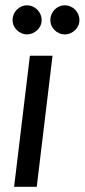

<svg xmlns="http://www.w3.org/2000/svg" viewBox="-20 -722 327 742"><path d="M28.5 0ZM183 -506.5 122 0H34.5L95.5 -506.5ZM141 -644.5Q141 -633 136.5 -623Q132 -613 124 -605.5Q116 -598 105.8 -593.5Q95.5 -589 84 -589Q73 -589 63 -593.5Q53 -598 45.2 -605.5Q37.5 -613 33 -623Q28.5 -633 28.5 -644.5Q28.5 -656 33 -666.5Q37.5 -677 45.2 -684.8Q53 -692.5 63 -697Q73 -701.5 84 -701.5Q95.5 -701.5 105.8 -697Q116 -692.5 124 -684.8Q132 -677 136.5 -666.5Q141 -656 141 -644.5ZM287 -644.5Q287 -633 282.5 -623Q278 -613 270.2 -605.5Q262.5 -598 252.2 -593.5Q242 -589 230.5 -589Q219 -589 208.8 -593.5Q198.5 -598 191 -605.5Q183.5 -613 179 -623Q174.5 -633 174.5 -644.5Q174.5 -656 179 -666.5Q183.5 -677 191 -684.8Q198.5 -692.5 208.8 -697Q219 -701.5 230.5 -701.5Q242 -701.5 252.2 -697Q262.5 -692.5 270.2 -684.8Q278 -677 282.5 -666.5Q287 -656 287 -644.5Z"/></svg>

Font: Lato
Style: Italic
Weight: 400
Italic angle: -7°
Designer: Lukasz Dziedzic
Foundry: tyPoland Lukasz Dziedzic
Version: Version 2.007; 2014-02-27